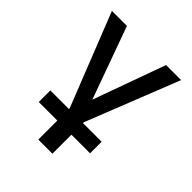

<svg xmlns="http://www.w3.org/2000/svg" viewBox="-205 -645 996 996"><g transform="rotate(45 293.0 -147.0)"><path d="M105 85V0H241.2V-6.3L39.1 -517.6H149.4L293 -120.1L436.5 -517.6H546.9L344.7 -6.3V0H481.4V85H344.7V224.6H241.2V85Z"/></g></svg>

Font: CaskaydiaMono NF
Style: Regular
Weight: 400
Designer: Aaron Bell
Foundry: Saja Typeworks
Version: Version 2111.001; ttfautohint (v1.8.4);Nerd Fonts 3.1.1